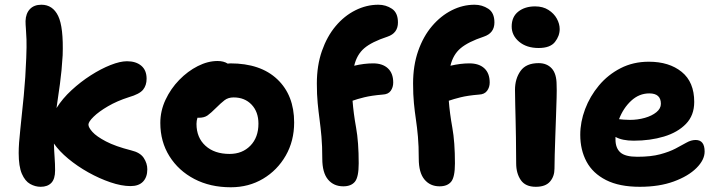

<svg xmlns="http://www.w3.org/2000/svg" viewBox="-20 -780 3035 812"><path d="M152 10Q129 10 107.5 -2Q86 -14 72.5 -45Q59 -76 59 -133Q59 -171 66 -234Q73 -297 80.5 -375Q88 -453 91 -535Q93 -585 92 -613.5Q91 -642 89.5 -659Q88 -676 88 -691Q89 -723 106.5 -741.5Q124 -760 155 -760Q203 -760 226 -712.5Q249 -665 245 -546Q241 -479 233.5 -425Q226 -371 219 -323Q244 -363 282.5 -398.5Q321 -434 364 -461.5Q407 -489 447.5 -505Q488 -521 517 -521Q555 -521 577.5 -502Q600 -483 600 -447Q600 -419 585 -400.5Q570 -382 525 -369Q475 -353 436.5 -330.5Q398 -308 376 -286.5Q354 -265 354 -253Q354 -241 371 -222Q388 -203 428 -182Q468 -161 535 -144Q573 -135 588 -112Q603 -89 603 -64Q603 -31 585 -12Q567 7 532 7Q494 7 447 -9Q400 -25 353.5 -51Q307 -77 268.5 -109Q230 -141 208 -173Q209 -140 211 -113.5Q213 -87 213 -59Q213 -23 197 -6.5Q181 10 152 10Z M956 12Q869 12 802 -23Q735 -58 696.5 -119.5Q658 -181 658 -260Q658 -311 680 -358Q702 -405 738 -442Q774 -479 816.5 -500.5Q859 -522 900 -522Q926 -522 943 -511Q949 -512 954 -512Q1082 -512 1153 -444.5Q1224 -377 1224 -262Q1224 -184 1188.5 -122Q1153 -60 1092.5 -24Q1032 12 956 12ZM811 -256Q811 -198 849 -163.5Q887 -129 951 -129Q1005 -129 1039 -164Q1073 -199 1073 -257Q1073 -307 1044 -337.5Q1015 -368 968 -368Q945 -368 929.5 -356Q914 -344 894 -324Q872 -302 858 -292Q844 -282 821 -282Q818 -282 815 -282Q811 -269 811 -256Z M1432 8Q1391 8 1367 -21Q1343 -50 1343 -109Q1343 -163 1339.5 -202Q1336 -241 1331.5 -274.5Q1327 -308 1323.5 -344Q1320 -380 1320 -427Q1320 -503 1341.5 -564.5Q1363 -626 1399.5 -669.5Q1436 -713 1483 -736.5Q1530 -760 1580 -760Q1612 -760 1637.5 -743Q1663 -726 1663 -685Q1663 -640 1619 -625Q1552 -603 1520.5 -576Q1489 -549 1478 -502Q1520 -512 1558 -512Q1598 -512 1620.5 -491Q1643 -470 1643 -431Q1643 -411 1632.5 -396Q1622 -381 1598 -380Q1551 -376 1520.5 -368.5Q1490 -361 1471 -354Q1475 -301 1486 -240Q1497 -179 1497 -89Q1497 -31 1481 -11.5Q1465 8 1432 8ZM1839 8Q1799 8 1775 -21Q1751 -50 1751 -109Q1751 -163 1747.5 -202Q1744 -241 1739 -274.5Q1734 -308 1730.5 -344Q1727 -380 1727 -427Q1727 -503 1748.5 -564.5Q1770 -626 1807 -669.5Q1844 -713 1890.5 -736.5Q1937 -760 1987 -760Q2019 -760 2045 -743Q2071 -726 2071 -685Q2071 -640 2026 -625Q1960 -603 1928 -576Q1896 -549 1885 -502Q1928 -512 1965 -512Q2006 -512 2028.5 -491Q2051 -470 2051 -431Q2051 -411 2040 -396Q2029 -381 2006 -380Q1958 -376 1928 -368.5Q1898 -361 1878 -354Q1882 -301 1893 -240Q1904 -179 1904 -89Q1904 -31 1888 -11.5Q1872 8 1839 8ZM2258 -577Q2207 -577 2175.5 -603.5Q2144 -630 2144 -668Q2144 -709 2172 -731Q2200 -753 2243 -753Q2276 -753 2299.5 -738Q2323 -723 2335 -701Q2347 -679 2347 -657Q2347 -628 2327 -602.5Q2307 -577 2258 -577ZM2246 10Q2202 10 2182.5 -18.5Q2163 -47 2163 -89Q2163 -154 2162 -198.5Q2161 -243 2160.5 -276Q2160 -309 2159 -338Q2158 -367 2158 -400Q2158 -447 2181.5 -480Q2205 -513 2258 -513Q2293 -513 2313.5 -490.5Q2334 -468 2334 -421Q2335 -401 2334 -366Q2333 -331 2331.5 -288.5Q2330 -246 2328.5 -203.5Q2327 -161 2326 -125Q2325 -89 2325 -67Q2325 -34 2306 -12Q2287 10 2246 10Z M2686 10Q2599 10 2543 -18.5Q2487 -47 2460.5 -96.5Q2434 -146 2434 -210Q2434 -264 2454.5 -318.5Q2475 -373 2513 -418.5Q2551 -464 2604.5 -491.5Q2658 -519 2724 -519Q2810 -519 2863 -476Q2916 -433 2916 -349Q2916 -292 2881 -256Q2846 -220 2788 -202.5Q2730 -185 2660 -185Q2636 -185 2616.5 -189Q2597 -193 2583 -201Q2583 -195 2583 -190Q2583 -154 2603.5 -135.5Q2624 -117 2675 -117Q2733 -117 2772 -127.5Q2811 -138 2837.5 -152Q2864 -166 2883.5 -177Q2903 -188 2922 -188Q2960 -188 2960 -139Q2960 -104 2925.5 -69.5Q2891 -35 2829.5 -12.5Q2768 10 2686 10ZM2726 -385Q2683 -385 2649.5 -354Q2616 -323 2598 -276Q2607 -275 2618 -274Q2629 -273 2644 -273Q2677 -273 2707 -281.5Q2737 -290 2756 -305.5Q2775 -321 2775 -341Q2775 -385 2726 -385Z"/></svg>

Font: Shantell Sans Normal
Style: Bold
Weight: 700
Designer: Stephen Nixon, Anya Danilova, Shantell Martin
Foundry: Arrow Type
Version: Version 1.009;[a7da0bfa3]